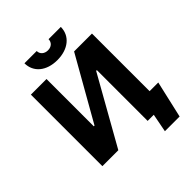

<svg xmlns="http://www.w3.org/2000/svg" viewBox="-275 -1039 1329 1329"><g transform="rotate(-45 389.5 -375.0)"><path d="M199 -885C199 -798 269 -739 376 -739C483 -739 555 -798 555 -885H435C435 -854 412 -833 378 -833C344 -833 319 -854 319 -885ZM77 0H233L513 -497H520V0H580L554 135H698L760 -136H675V-700H500L237 -237H230V-700H77Z"/></g></svg>

Font: Fixel Display Bold
Style: Bold
Weight: 700
Designer: AlfaBravo + MacPaw
Foundry: Kyrylo Tkachov, Marchela Mozhyna, Serhii Makarenko, Maria Weinstein, Zakhar Kryvoshyya
Version: Version 1.211